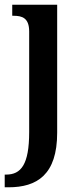

<svg xmlns="http://www.w3.org/2000/svg" viewBox="-32 -556 345 816"><path d="M-12 240H4C125 240 211 187 211 8V-536H20V-489H25C62 -489 92 -480 92 -422V5C92 144 57 186 -6 186H-12Z"/></svg>

Font: Noto Serif Georgian Condensed SemiBold
Style: Regular
Weight: 600
Width: 3
Designer: Monotype Design Team, Akaki Razmadze
Foundry: Google LLC
Version: Version 2.003